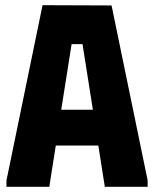

<svg xmlns="http://www.w3.org/2000/svg" viewBox="-20 -720 594 740"><path d="M5 0V-25L144 -700L410 -699L549 -25V0H384L359 -159H195L170 0ZM216 -297H338L298 -550H256Z"/></svg>

Font: Phudu Light
Style: Bold
Weight: 700
Version: Version 1.005;gftools[0.9.23]